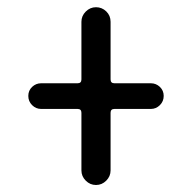

<svg xmlns="http://www.w3.org/2000/svg" viewBox="-20 -575 540 540"><path d="M95.7 -268.6Q81.1 -268.6 70.3 -279.3Q59.6 -290 59.6 -305.2Q59.6 -320.3 70.3 -330.6Q81.1 -340.8 95.7 -340.8H198.2Q209 -340.8 209 -351.6V-513.7Q209 -530.3 221.2 -542.5Q233.4 -554.7 250 -554.7Q266.6 -554.7 278.8 -543Q291 -531.2 291 -513.7V-351.6Q291 -340.8 301.8 -340.8H404.3Q418.9 -340.8 429.7 -330.6Q440.4 -320.3 440.4 -305.2Q440.4 -290 429.7 -279.3Q418.9 -268.6 404.3 -268.6H301.8Q291 -268.6 291 -257.8V-95.7Q291 -79.1 278.8 -66.9Q266.6 -54.7 250 -54.7Q233.4 -54.7 221.2 -66.9Q209 -79.1 209 -95.7V-257.8Q209 -268.6 198.2 -268.6Z"/></svg>

Font: Rounded-X Mgen+ 1m regular
Style: Regular
Weight: 400
Designer: [Source Han Sans]
Ryoko NISHIZUKA  (kana & ideographs); Paul D. Hunt (Latin, Greek & Cyrillic); Wenlong ZHANG  (bopomofo
Version: Version 1.059.20150602